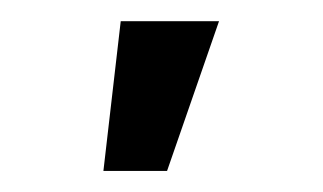

<svg xmlns="http://www.w3.org/2000/svg" viewBox="-20 -781 310 184"><path d="M79.1 -617.2 95.7 -760.7H189.9L140.1 -617.2Z"/></svg>

Font: Inter Variable LoSnoCo
Style: Regular
Weight: 400
Designer: Rasmus Andersson
Foundry: rsms
Version: Version 4.000;git-a52131595; featfreeze: case,dlig,ss01,ss02